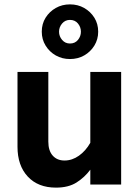

<svg xmlns="http://www.w3.org/2000/svg" viewBox="-20 -844 639 878"><path d="M236 14Q154 14 107 -36.5Q60 -87 60 -173V-515H201V-196Q201 -155 221 -132.5Q241 -110 275 -110Q310 -110 341 -132Q372 -154 393 -191V-515H534V0H393V-68Q367 -33 330 -9.5Q293 14 236 14ZM300 -574Q264 -574 235 -590.5Q206 -607 188.5 -635.5Q171 -664 171 -699Q171 -735 188.5 -763Q206 -791 235 -807.5Q264 -824 300 -824Q336 -824 365 -807.5Q394 -791 411.5 -763Q429 -735 429 -699Q429 -664 411.5 -635.5Q394 -607 365 -590.5Q336 -574 300 -574ZM300 -645Q323 -645 336.5 -661.5Q350 -678 350 -699Q350 -720 336.5 -736.5Q323 -753 300 -753Q278 -753 264 -736.5Q250 -720 250 -699Q250 -678 264 -661.5Q278 -645 300 -645Z"/></svg>

Font: Secular One
Style: Regular
Weight: 400
Designer: Michal Sahar
Foundry: Hagilda
Version: Version 1.002; ttfautohint (v1.8.4.7-5d5b);gftools[0.9.29]